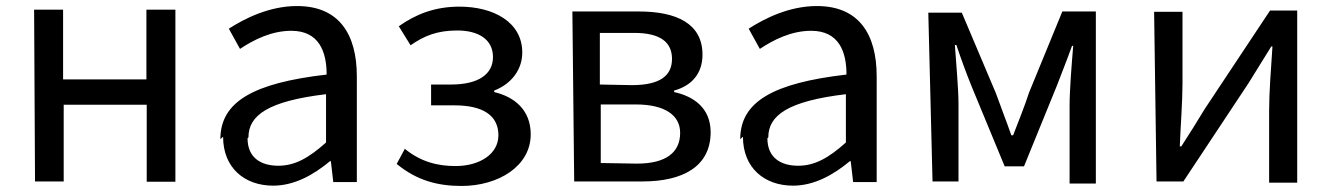

<svg xmlns="http://www.w3.org/2000/svg" viewBox="-20 -576 4417 636"><path d="M96 25H191V-229H466V26H561V-544H465V-313H189V-544H93Z M719 -123C719 -20 790 39 885 39C955 39 1019 3 1073 -42H1076L1084 27H1162V-323C1162 -463 1103 -556 964 -556C872 -556 791 -515 738 -481L775 -414C820 -444 879 -474 945 -474C1038 -474 1062 -403 1062 -329C819 -301 710 -239 710 -115ZM803 -121C803 -194 868 -241 1060 -264V-104C1004 -54 958 -27 902 -27C845 -27 800 -53 800 -118Z M1294 -33C1361 22 1430 40 1509 40C1630 40 1738 -25 1738 -131C1738 -211 1685 -255 1617 -271V-276C1676 -299 1710 -347 1710 -402C1710 -504 1613 -554 1502 -554C1419 -554 1356 -528 1301 -489L1340 -426C1386 -458 1429 -475 1495 -475C1564 -475 1613 -446 1613 -387C1613 -331 1566 -296 1474 -296H1408V-227H1486C1579 -227 1631 -194 1631 -128C1631 -65 1568 -26 1489 -26C1431 -26 1375 -39 1321 -83Z M1882 25H2109C2241 25 2334 -24 2334 -138C2334 -218 2278 -257 2213 -271V-276C2271 -292 2307 -332 2307 -395C2307 -498 2221 -538 2096 -538H1876ZM1970 -36V-230H2086C2183 -230 2233 -194 2233 -136C2233 -71 2186 -34 2090 -34ZM1967 -296V-467H2081C2169 -467 2206 -435 2206 -381C2206 -327 2169 -294 2073 -294Z M2441 -123C2441 -20 2512 39 2607 39C2677 39 2741 3 2795 -42H2798L2806 27H2884V-323C2884 -463 2825 -556 2686 -556C2594 -556 2513 -515 2460 -481L2497 -414C2542 -444 2601 -474 2667 -474C2760 -474 2784 -403 2784 -329C2541 -301 2432 -239 2432 -115ZM2525 -121C2525 -194 2590 -241 2782 -264V-104C2726 -54 2680 -27 2624 -27C2567 -27 2522 -53 2522 -118Z M3069 25H3155V-232C3155 -282 3147 -369 3143 -427H3148C3163 -382 3181 -333 3198 -291L3308 -25H3372L3480 -290C3496 -332 3515 -379 3531 -424H3535C3530 -365 3523 -277 3523 -226V32H3610V-538H3499L3389 -270C3373 -221 3354 -175 3336 -128H3330C3314 -174 3296 -219 3279 -267L3166 -534H3055Z M3811 25H3900L4116 -301C4137 -335 4169 -387 4191 -422H4195C4190 -347 4184 -270 4184 -210V29H4277V-541H4187L3970 -214C3949 -179 3916 -126 3893 -91H3888C3891 -164 3897 -240 3897 -299V-537H3803Z"/></svg>

Font: GenEiGothic-pro-Regular
Style: Regular
Weight: 400
Designer: Ryoko NISHIZUKA (kana & ideographs); Paul D. Hunt (Latin, Greek & Cyrillic); Wenlong ZHANG (bopomofo); Sandoll Communica
Foundry: Adobe Systems Incorporated; o_tamon
Version: Version 1.000.140830